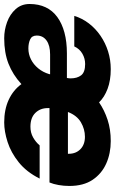

<svg xmlns="http://www.w3.org/2000/svg" viewBox="166 -716 560 937"><g transform="rotate(90 446.5 -248.0)"><path d="M165 12Q125 12 86.5 -2Q48 -16 23 -44Q-2 -72 -2 -112Q-2 -156 14 -190Q30 -224 61.5 -247Q93 -270 137.5 -282Q182 -294 239 -294H359Q360 -299 360.5 -303.5Q361 -308 361 -312Q361 -344 346 -363.5Q331 -383 291 -383Q264 -383 240.5 -369.5Q217 -356 205 -330H56Q68 -369 93 -401.5Q118 -434 153 -458Q188 -482 229.5 -495Q271 -508 316 -508Q371 -508 412 -492.5Q453 -477 478 -451Q516 -477 563 -492.5Q610 -508 667 -508Q727 -508 776.5 -486Q826 -464 856 -419.5Q886 -375 886 -306Q886 -279 881.5 -253.5Q877 -228 869 -209H506Q506 -206 506 -205Q506 -204 506 -201Q506 -164 529.5 -140Q553 -116 597 -116Q626 -116 649 -129Q672 -142 688 -161H850Q818 -97 770.5 -59Q723 -21 671.5 -4.5Q620 12 576 12Q513 12 465.5 -10Q418 -32 389 -72Q343 -30 289.5 -9Q236 12 165 12ZM215 -106Q243 -106 268 -118.5Q293 -131 312 -154Q331 -177 340 -207L341 -212H244Q200 -212 176 -194.5Q152 -177 152 -147Q152 -123 171 -114.5Q190 -106 215 -106ZM525 -299H729Q729 -301 729 -301.5Q729 -302 729 -303Q729 -338 706.5 -360Q684 -382 646 -382Q609 -382 575.5 -362.5Q542 -343 525 -299Z"/></g></svg>

Font: Rethink Sans ExtraBold
Style: Italic
Weight: 800
Italic angle: -10°
Designer: The Rethink Sans project authors (Hans Thiessen). DM Sans designed by Colophon Foundry.
Foundry: Rethink Communications LLC
Version: Version 1.001